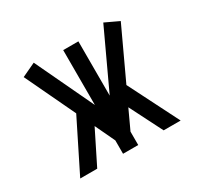

<svg xmlns="http://www.w3.org/2000/svg" viewBox="-116 -659 832 802"><g transform="rotate(-30 300.0 -258.0)"><path d="M264.2 -64.5 219.2 -159.7 139.6 0H57.6L179.2 -244.1L64.9 -484.9L131.3 -516.1L264.2 -235.4V-500H337.4V-238.3L466.8 -516.1L533.2 -484.9L419.9 -241.7L542 0H460L380.4 -157.2L337.4 -64.5V0H264.2Z"/></g></svg>

Font: Anka/Coder
Style: Regular
Weight: 400
Monospace: yes
Version: Version 001.100